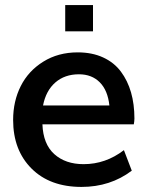

<svg xmlns="http://www.w3.org/2000/svg" viewBox="-20 -718 620 749"><path d="M147.9 -306.6H406.7Q400.4 -365.7 369.1 -397Q337.9 -428.2 288.1 -428.2Q232.4 -428.2 195.8 -396.2Q159.2 -364.3 147.9 -306.6ZM297.9 11.2Q174.8 11.2 103 -60.5Q31.2 -132.3 31.2 -250Q31.2 -323.2 61 -382.3Q90.8 -441.4 148.9 -477.5Q207 -513.7 283.2 -513.7Q339.4 -513.7 382.3 -493.9Q425.3 -474.1 451.7 -438.5Q478 -403.3 491.2 -357.4Q504.4 -311.5 504.4 -255.4Q504.4 -250 503.7 -244.6Q502.9 -239.3 502 -232.9H145.5Q148.4 -155.8 191.9 -116.7Q235.4 -77.6 306.2 -77.6Q392.1 -77.6 463.4 -132.3L494.1 -52.2Q410.2 11.2 297.9 11.2ZM234.4 -595.7V-698.2H342.8V-595.7Z"/></svg>

Font: Ride Light
Style: Bold
Weight: 600
Version: Version 3.000